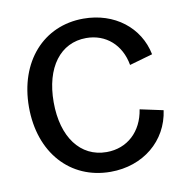

<svg xmlns="http://www.w3.org/2000/svg" viewBox="-67 -609 663 686"><g transform="rotate(-10 264.0 -266.0)"><path d="M281 12C399 12 490 -63 505 -172L421 -190C409 -111 354 -60 279 -60C184 -60 123 -141 123 -268C123 -394 183 -474 277 -474C348 -474 402 -427 415 -352L499 -376C479 -476 392 -544 279 -544C134 -544 33 -431 33 -266C33 -101 134 12 281 12Z"/></g></svg>

Font: Ronzino
Style: Regular
Weight: 400
Designer: Nunzio Mazzaferro
Foundry: Collletttivo
Version: Version 1.000;Glyphs 3.3 (3337)